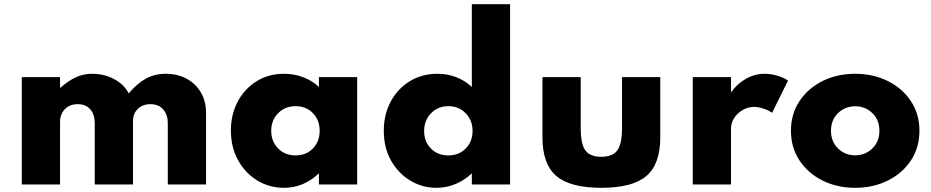

<svg xmlns="http://www.w3.org/2000/svg" viewBox="-20 -880 4444 916"><path d="M84 0H266.5V-298.5Q266.5 -336 289.8 -359.5Q313 -383 351 -383Q389.5 -383 410.8 -358.2Q432 -333.5 432 -293V0H614.5V-303Q614.5 -338 637.5 -360.5Q660.5 -383 698.5 -383Q736 -383 758.2 -358.5Q780.5 -334 780.5 -291.5V0H963V-341Q963 -397.5 938 -439.5Q913 -481.5 869.8 -504.8Q826.5 -528 770.5 -528Q718.5 -528 676.2 -505Q634 -482 594 -434.5Q572.5 -477 524.8 -502.5Q477 -528 419.5 -528Q379 -528 343.2 -512Q307.5 -496 266.5 -460V-512H84Z M1335 16Q1428.5 16 1501.5 -53V0H1684V-512H1501.5V-465Q1471 -494.5 1427.5 -511.2Q1384 -528 1335 -528Q1261 -528 1203.8 -492.2Q1146.5 -456.5 1114 -395Q1081.5 -333.5 1081.5 -257Q1081.5 -178 1115.5 -116.2Q1149.5 -54.5 1207 -19.2Q1264.5 16 1335 16ZM1390 -138.5Q1340 -138.5 1307 -171.8Q1274 -205 1274 -256Q1274 -306.5 1307 -340Q1340 -373.5 1390 -373.5Q1440.5 -373.5 1472.8 -340.2Q1505 -307 1505 -256Q1505 -205 1472.8 -171.8Q1440.5 -138.5 1390 -138.5Z M2062.5 16Q2110 16 2153.2 -2Q2196.5 -20 2231 -53V0H2413.5V-860H2231V-465Q2200.5 -494.5 2158 -511.2Q2115.5 -528 2067 -528Q1993 -528 1935 -492.5Q1877 -457 1844 -395.5Q1811 -334 1811 -256Q1811 -176 1845.2 -114.8Q1879.5 -53.5 1936.8 -18.8Q1994 16 2062.5 16ZM2118.5 -138.5Q2068 -138.5 2035.8 -171.5Q2003.5 -204.5 2003.5 -254.5Q2003.5 -306 2036.5 -339.8Q2069.5 -373.5 2119.5 -373.5Q2168.5 -373.5 2201.5 -339.8Q2234.5 -306 2234.5 -255Q2234.5 -205 2202 -171.8Q2169.5 -138.5 2118.5 -138.5Z M2849 16Q2998 16 3064 -40.5Q3130 -97 3130 -224V-512H2947.5V-269Q2947.5 -193.5 2925.2 -162.8Q2903 -132 2849 -132Q2794.5 -132 2772.5 -162.8Q2750.5 -193.5 2750.5 -269V-512H2568V-224Q2568 -97 2634 -40.5Q2700 16 2849 16Z M3285 0H3467.5V-267.5Q3467.5 -294 3483 -317.5Q3498.5 -341 3523.8 -355.5Q3549 -370 3577 -370Q3597.5 -370 3621.5 -362.2Q3645.5 -354.5 3663.5 -342L3739.5 -495.5Q3719 -510 3688 -519Q3657 -528 3628.5 -528Q3582 -528 3540 -504.8Q3498 -481.5 3467.5 -439.5V-512H3285Z M4060 16Q4146.5 16 4216 -18.8Q4285.5 -53.5 4326 -114.8Q4366.5 -176 4366.5 -256Q4366.5 -336 4326 -397.2Q4285.5 -458.5 4216 -493.2Q4146.5 -528 4060 -528Q3973.5 -528 3904 -493.2Q3834.5 -458.5 3794 -397.2Q3753.5 -336 3753.5 -256Q3753.5 -176 3794 -114.8Q3834.5 -53.5 3904 -18.8Q3973.5 16 4060 16ZM4060 -139Q4012 -139 3978.2 -171.8Q3944.5 -204.5 3944.5 -256Q3944.5 -308 3978.2 -340.5Q4012 -373 4060 -373Q4108 -373 4141.8 -340.5Q4175.5 -308 4175.5 -256Q4175.5 -204.5 4141.8 -171.8Q4108 -139 4060 -139Z"/></svg>

Font: Spartan ExtraBold
Style: Regular
Weight: 800
Designer: Matt Bailey, Mirko Velimirovic
Foundry: Matt Bailey
Version: Version 1.003; ttfautohint (v1.8.3)